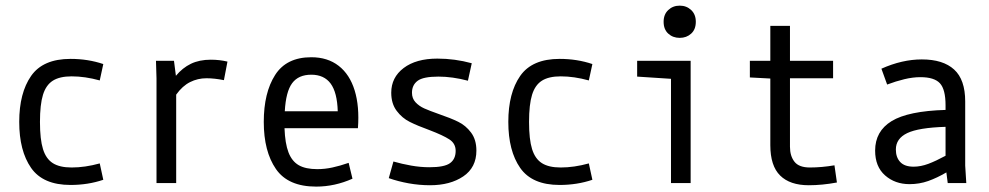

<svg xmlns="http://www.w3.org/2000/svg" viewBox="-20 -655 3540 687"><path d="M336.9 -367.2Q284.2 -381.8 236.3 -381.8Q193.4 -381.8 168.9 -366.2Q144.5 -350.6 133.8 -315.9Q123 -281.2 123 -218.8Q123 -156.2 133.8 -121.6Q144.5 -86.9 168.9 -71.3Q193.4 -55.7 236.3 -55.7Q284.2 -55.7 336.9 -70.3L349.6 -11.7Q294.9 6.8 232.4 6.8Q133.8 6.8 91.3 -54.2Q48.8 -115.2 48.8 -218.8Q48.8 -322.3 91.3 -383.3Q133.8 -444.3 232.4 -444.3Q294.9 -444.3 349.6 -425.8Z M540 -374 538.1 -437.5H602.5L609.4 -383.8Q632.8 -412.1 663.1 -426.8Q693.4 -441.4 734.4 -441.4Q765.6 -441.4 793.9 -434.6L781.2 -368.2Q747.1 -375 718.8 -375Q687.5 -375 660.2 -361.3Q632.8 -347.7 610.4 -316.4V0H540Z M1111.3 12.7Q1010.7 12.7 967.3 -50.3Q923.8 -113.3 923.8 -218.8Q923.8 -323.2 964.4 -386.7Q1004.9 -450.2 1093.8 -450.2Q1152.3 -450.2 1191.9 -419.4Q1231.4 -388.7 1249 -331.5Q1266.6 -274.4 1260.7 -196.3H998Q1000 -141.6 1012.2 -109.9Q1024.4 -78.1 1048.8 -64Q1073.2 -49.8 1115.2 -49.8Q1142.6 -49.8 1169.4 -55.7Q1196.3 -61.5 1227.5 -72.3L1241.2 -15.6Q1177.7 12.7 1111.3 12.7ZM1188.5 -256.8Q1186.5 -324.2 1163.1 -356Q1139.6 -387.7 1093.8 -387.7Q1047.9 -387.7 1025.4 -357.4Q1002.9 -327.1 999 -256.8Z M1654.3 -366.2Q1598.6 -380.9 1548.8 -380.9Q1494.1 -380.9 1474.1 -365.7Q1454.1 -350.6 1454.1 -323.2Q1454.1 -302.7 1466.8 -289.1Q1479.5 -275.4 1498 -267.1Q1516.6 -258.8 1549.8 -247.1Q1592.8 -232.4 1619.6 -219.2Q1646.5 -206.1 1665.5 -180.7Q1684.6 -155.3 1684.6 -116.2Q1684.6 -55.7 1637.7 -23.9Q1590.8 7.8 1518.6 7.8Q1480.5 7.8 1442.4 1Q1404.3 -5.9 1371.1 -17.6L1387.7 -77.1Q1418 -68.4 1451.2 -62.5Q1484.4 -56.6 1516.6 -56.6Q1570.3 -56.6 1590.3 -71.3Q1610.4 -85.9 1610.4 -115.2Q1610.4 -141.6 1587.9 -156.2Q1565.4 -170.9 1516.6 -189.5Q1473.6 -205.1 1446.3 -218.8Q1418.9 -232.4 1399.4 -258.3Q1379.9 -284.2 1379.9 -323.2Q1379.9 -377.9 1424.3 -411.6Q1468.8 -445.3 1544.9 -445.3Q1607.4 -445.3 1668 -428.7Z M2086.9 -367.2Q2034.2 -381.8 1986.3 -381.8Q1943.4 -381.8 1918.9 -366.2Q1894.5 -350.6 1883.8 -315.9Q1873 -281.2 1873 -218.8Q1873 -156.2 1883.8 -121.6Q1894.5 -86.9 1918.9 -71.3Q1943.4 -55.7 1986.3 -55.7Q2034.2 -55.7 2086.9 -70.3L2099.6 -11.7Q2044.9 6.8 1982.4 6.8Q1883.8 6.8 1841.3 -54.2Q1798.8 -115.2 1798.8 -218.8Q1798.8 -322.3 1841.3 -383.3Q1883.8 -444.3 1982.4 -444.3Q2044.9 -444.3 2099.6 -425.8Z M2380.9 -373 2259.8 -380.9V-437.5H2451.2V0H2380.9ZM2354.5 -577.1Q2354.5 -603.5 2371.1 -619.1Q2387.7 -634.8 2412.1 -634.8Q2436.5 -634.8 2453.1 -619.1Q2469.7 -603.5 2469.7 -577.1Q2469.7 -549.8 2453.1 -534.7Q2436.5 -519.5 2412.1 -519.5Q2387.7 -519.5 2371.1 -534.7Q2354.5 -549.8 2354.5 -577.1Z M2806.6 -562.5V-437.5H2960.9V-375H2806.6V-129.9Q2806.6 -96.7 2822.8 -76.2Q2838.9 -55.7 2877.9 -55.7Q2919.9 -55.7 2965.8 -63.5L2974.6 -2Q2921.9 7.8 2874 7.8Q2806.6 7.8 2771.5 -26.9Q2736.3 -61.5 2736.3 -135.7V-374L2663.1 -377.9V-437.5H2736.3V-562.5Z M3234.4 3.9Q3182.6 3.9 3147 -27.3Q3111.3 -58.6 3111.3 -116.2Q3111.3 -185.5 3170.4 -221.7Q3229.5 -257.8 3363.3 -261.7V-278.3Q3363.3 -335 3343.3 -356.9Q3323.2 -378.9 3273.4 -378.9Q3246.1 -378.9 3215.8 -371.6Q3185.5 -364.3 3154.3 -352.5L3133.8 -409.2Q3208 -442.4 3278.3 -442.4Q3354.5 -442.4 3394 -406.2Q3433.6 -370.1 3433.6 -292V-62.5L3437.5 0H3371.1L3366.2 -38.1Q3333 -18.6 3301.3 -7.3Q3269.5 3.9 3234.4 3.9ZM3249 -58.6Q3274.4 -58.6 3301.8 -68.8Q3329.1 -79.1 3363.3 -97.7V-201.2Q3266.6 -198.2 3226.1 -178.7Q3185.5 -159.2 3185.5 -120.1Q3185.5 -91.8 3201.2 -75.2Q3216.8 -58.6 3249 -58.6Z"/></svg>

Font: Sudo Variable
Style: Regular
Weight: 400
Monospace: yes
Designer: Jens Kutilek
Foundry: Jens Kutilek
Version: Version 0.040